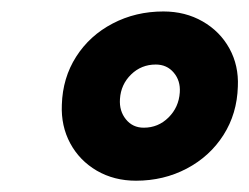

<svg xmlns="http://www.w3.org/2000/svg" viewBox="-20 -732 435 335"><path d="M87.9 -549.2Q89.3 -596.2 112.9 -633.1Q136.5 -670.1 176.6 -691Q216.7 -712 265.1 -712Q303.3 -712 333.6 -694.6Q363.9 -677.2 380.3 -647.4Q396.7 -617.6 395 -580.9Q393.6 -533.6 369.9 -496.4Q346.2 -459.2 305.9 -437.9Q265.7 -416.7 217.3 -416.7Q179.1 -416.7 148.9 -434.2Q118.8 -451.8 102.5 -482Q86.3 -512.2 87.9 -549.2ZM293.7 -570.8Q295.1 -591.2 283.1 -605.3Q271.2 -619.4 251.8 -619.4Q226.6 -619.4 208.8 -602.1Q190.9 -584.7 189.3 -559.2Q187.9 -538.3 199.7 -523.8Q211.5 -509.2 230.8 -509.2Q256.1 -509.2 274 -527Q292 -544.8 293.7 -570.8Z"/></svg>

Font: Oak Sans Light Italic
Style: Regular
Weight: 400
Italic angle: -9.5°
Foundry: Erik Kennedy, Walven
Version: Version 1.000;Glyphs 3.1.2 (3151)